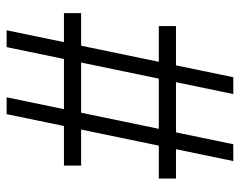

<svg xmlns="http://www.w3.org/2000/svg" viewBox="-94 -646 740 593"><g transform="rotate(90 276.5 -350.0)"><path d="M281 0 426 -700H478L333 0ZM21 -177V-230H492V-177ZM74 0 219 -700H271L126 0ZM61 -470V-523H532V-470Z"/></g></svg>

Font: REM ExtraLight
Style: Regular
Weight: 250
Designer: Octavio Pardo
Foundry: Ashler Design
Version: Version 1.005;gftools[0.9.28]